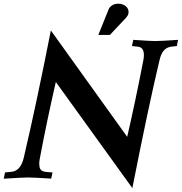

<svg xmlns="http://www.w3.org/2000/svg" viewBox="-35 -945 963 1017"><path d="M666 51.3 260.7 -510.7Q213.4 -305.2 175.8 -105Q172.9 -90.8 172.9 -78.1Q172.9 -71.3 173.8 -65.7Q174.8 -60.1 175.5 -55.9Q176.3 -51.8 179.7 -48.3Q183.1 -44.9 184.6 -42.7Q186 -40.5 191.4 -38.8Q196.8 -37.1 198.7 -36.1Q200.7 -35.2 208.5 -34.4Q216.3 -33.7 218.5 -33.4Q220.7 -33.2 230.5 -32.5Q240.2 -31.7 243.2 -31.7L236.3 1Q141.6 -4.9 113.8 -4.9Q89.4 -4.9 -15.1 1.5L-8.3 -31.7L27.8 -35.2Q74.7 -41 90.8 -109.4Q156.2 -387.2 234.4 -783.7L638.7 -220.2Q681.2 -403.3 724.6 -627.4Q727.1 -640.6 727.1 -653.8Q727.1 -694.3 695.3 -697.8L664.1 -701.2L670.9 -733.9Q764.2 -727.5 786.1 -727.5Q813 -727.5 908.2 -733.9L901.9 -701.2L872.6 -697.8Q847.7 -694.8 832.5 -677.2Q817.4 -659.7 809.1 -623Q751 -378.4 666 51.3ZM546.9 -759.8H485.8L541 -897Q545.4 -907.7 558.6 -916.5Q571.8 -925.3 591.3 -925.3Q614.7 -925.3 630.4 -912.8Q646 -900.4 646 -881.3Q646 -864.7 632.3 -851.1H632.8Q591.8 -808.1 546.9 -759.8Z"/></svg>

Font: Flanker
Style: Bold Italic
Weight: 700
Italic angle: -12°
Designer: Flanker
Version: Version 2.000